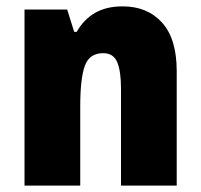

<svg xmlns="http://www.w3.org/2000/svg" viewBox="-20 -583 631 603"><path d="M365 -563Q443 -563 489 -512Q535 -461 535 -360V0H360V-305Q360 -360 348 -388Q336 -416 304 -416Q261 -416 246.5 -376.5Q232 -337 232 -248V0H57V-553H191L213 -483H221Q243 -522 278.5 -542.5Q314 -563 365 -563Z"/></svg>

Font: Noto Sans Oriya Cond Blk
Style: Regular
Weight: 900
Width: 3
Designer: Amélie Bonet and Sol Matas
Foundry: Google LLC
Version: Version 2.006; ttfautohint (v1.8.4.7-5d5b)